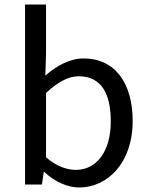

<svg xmlns="http://www.w3.org/2000/svg" viewBox="-20 -817 658 851"><path d="M331 14C455 14 568 -93 568 -281C568 -446 492 -558 350 -558C290 -558 230 -525 181 -482L184 -578V-797H91V1H166L174 -55H176C223 -11 280 14 331 14ZM316 -64C280 -64 231 -78 184 -120V-405C236 -453 282 -479 329 -479C431 -479 471 -399 471 -279C471 -144 407 -64 316 -64Z"/></svg>

Font: Bithumb Trading Sans
Style: Regular
Weight: 400
Designer: HamHyungwon
Foundry: Bithumb
Version: Version 1.300;FEAKit 1.0